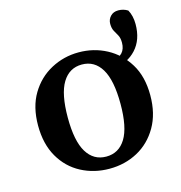

<svg xmlns="http://www.w3.org/2000/svg" viewBox="-98 -721 776 824"><g transform="rotate(-15 289.5 -309.5)"><path d="M289 14Q221 14 164 -16Q107 -46 73.5 -104Q40 -162 40 -244Q40 -327 74.5 -384.5Q109 -442 166 -472.5Q223 -503 289 -503Q356 -503 412.5 -473Q469 -443 504 -386Q539 -329 539 -246Q539 -164 505 -105.5Q471 -47 414.5 -16.5Q358 14 289 14ZM289 -40Q345 -40 375.5 -89.5Q406 -139 406 -243Q406 -348 375.5 -398.5Q345 -449 289 -449Q233 -449 202.5 -399Q172 -349 172 -244Q172 -140 202.5 -90Q233 -40 289 -40ZM420 -399V-430Q480 -439 480 -495Q480 -516 473 -528.5Q466 -541 459 -553.5Q452 -566 452 -586Q452 -605 465 -619Q478 -633 500 -633Q523 -633 542 -621Q557 -594 557 -557Q557 -488 518.5 -446Q480 -404 420 -399Z"/></g></svg>

Font: Source Serif 4 SmText Semibold
Style: Regular
Weight: 600
Designer: Frank Grießhammer
Foundry: Adobe
Version: Version 4.005;hotconv 1.1.0;makeotfexe 2.6.0